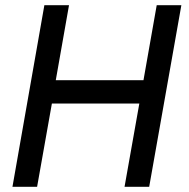

<svg xmlns="http://www.w3.org/2000/svg" viewBox="-20 -720 728 740"><path d="M555 0H460L517 -321H180L123 0H28L151 -700H246L195 -411H533L584 -700H679Z"/></svg>

Font: Cabin
Style: Italic
Weight: 400
Designer: Pablo Impallari
Foundry: Pablo Impallari. www.impallari.com Igino Marini. www.ikern.com
Version: Version 1.005